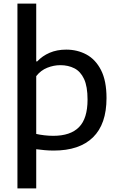

<svg xmlns="http://www.w3.org/2000/svg" viewBox="-20 -828 660 1068"><path d="M77 220V-808H181.5V-486.5H187Q215.5 -517 256.2 -534.5Q297 -552 348.5 -552Q410 -552 460.8 -524.8Q511.5 -497.5 542 -438Q572.5 -378.5 572.5 -282.5Q572.5 -137.5 497.2 -64Q422 9.5 279 9.5Q253 9.5 227.8 7.2Q202.5 5 181.5 2V220ZM276.5 -72.5Q372 -72.5 419.5 -120.8Q467 -169 467 -274Q467 -347 447.5 -388.8Q428 -430.5 393.8 -448Q359.5 -465.5 315.5 -465.5Q279 -465.5 243 -451.2Q207 -437 181.5 -404.5V-83Q201 -78.5 226.2 -75.5Q251.5 -72.5 276.5 -72.5Z"/></svg>

Font: Encode Sans Semi Expanded Medium
Style: Regular
Weight: 500
Width: 6
Designer: Multiple Designers
Foundry: Impallari Type
Version: Version 3.000; ttfautohint (v1.8.3) -l 8 -r 50 -G 200 -x 14 